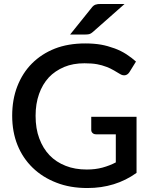

<svg xmlns="http://www.w3.org/2000/svg" viewBox="-20 -949 768 977"><path d="M444.3 -354.5H674.8V-69.3Q567.4 7.8 424.8 7.8Q335.9 7.8 267.1 -19.5Q196.8 -46.4 146 -95.7Q95.7 -144.5 68.8 -211.4Q42 -278.3 42 -359.9Q42 -442.4 67.9 -509.3Q94.7 -578.1 142.6 -626Q191.4 -674.8 259.3 -701.7Q327.1 -728 413.6 -728Q458.5 -728 494.6 -721.7Q527.3 -715.8 563.5 -702.6Q595.2 -690.9 622.6 -673.3Q652.3 -653.8 671.9 -635.7L638.7 -582Q630.4 -569.3 618.2 -566.4Q605 -563.5 590.8 -572.3Q585.4 -575.2 575.2 -581.5Q564.9 -587.9 560.5 -590.3Q540 -602.1 522.9 -608.4Q498.5 -617.7 474.6 -622.1Q448.2 -627 409.7 -627Q351.6 -627 307.1 -608.4Q259.8 -588.4 228.5 -555.2Q195.8 -519.5 178.7 -470.7Q161.1 -420.9 161.1 -359.9Q161.1 -294.4 179.7 -245.1Q198.7 -193.8 231.9 -159.2Q265.6 -124 314.5 -105Q361.3 -86.4 421.9 -86.4Q465.3 -86.4 501.5 -96.2Q538.6 -106.4 569.3 -122.6V-265.6H469.2Q457.5 -265.6 451.2 -272Q444.3 -277.8 444.3 -288.1ZM494.1 -928.7H613.8L451.7 -785.6Q442.9 -777.8 434.6 -775.4Q427.2 -773.4 414.6 -773.4H336.9L446.8 -910.2Q449.7 -914.6 456.1 -919.9Q459 -922.4 465.8 -925.3Q470.7 -927.2 478.5 -928.2Q482.9 -928.7 494.1 -928.7Z"/></svg>

Font: Lato-SemiBold
Style: Regular
Weight: 500
Designer: Lukasz Dziedzic with Adam Twardoch and Botio Nikoltchev
Foundry: tyPoland Lukasz Dziedzic
Version: ""